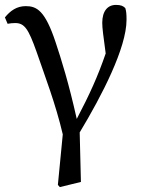

<svg xmlns="http://www.w3.org/2000/svg" viewBox="-20 -554 579 783"><path d="M11 -457C21 -459 33 -460 42 -460C80 -460 96 -436 129 -343C164 -241 207 -130 236 -6L216 200L224 209L310 188L305 -14C396 -165 496 -359 496 -473C496 -497 495 -508 491 -521C483 -529 474 -534 453 -534C419 -534 397 -509 397 -461C397 -439 401 -411 411 -336C379 -243 346 -170 293 -69C261 -213 230 -312 207 -381C164 -511 130 -529 85 -529C48 -529 22 -510 0 -483Z"/></svg>

Font: Source Han Serif JP Medium
Style: Regular
Weight: 500
Designer: Ryoko NISHIZUKA 西塚涼子 (kana & ideographs); Frank Grießhammer (Latin, Greek & Cyrillic); Wenlong ZHANG 张文龙 (bopomofo); San
Foundry: Adobe Systems Incorporated
Version: Version 1.001;PS 1.001;hotconv 16.6.54;makeotf.lib2.5.65590